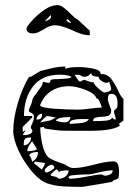

<svg xmlns="http://www.w3.org/2000/svg" viewBox="-20 -733 534 753"><path d="M94 -432 96 -431Q102 -431 121 -444Q139 -456 144 -456Q151 -458 180.5 -465Q210 -472 236 -472V-463Q250 -468 261.5 -469Q273 -470 285 -470Q316 -470 345.5 -464Q375 -458 375 -443Q400 -443 414.5 -425.5Q429 -408 443 -378Q448 -367 453.5 -358Q459 -349 464 -346V-260L446 -247L451 -241Q424 -220 333 -220H281Q231 -220 215.5 -221Q200 -222 155 -229Q154 -235 149 -235Q147 -235 144 -234Q141 -233 138 -233Q138 -204 145.5 -169Q153 -134 168 -118Q176 -109 212 -96Q230 -90 236 -87Q254 -74 267 -74Q290 -74 317 -80Q344 -86 348 -87Q396 -100 425 -100Q438 -100 442.5 -88.5Q447 -77 447 -59Q447 -40 444 -35Q441 -30 433 -28.5Q425 -27 420 -20Q414 -18 303 0Q261 0 228.5 -2Q196 -4 168 -13Q137 -23 105.5 -60Q74 -97 53 -142Q32 -187 32 -219Q32 -269 50 -329Q68 -389 94 -432ZM390 -370Q396 -370 406 -374Q416 -378 416 -383Q416 -389 412 -400.5Q408 -412 408 -414Q408 -411 403.5 -409.5Q399 -408 396 -408Q388 -409 377.5 -416Q367 -423 367 -432Q338 -432 338 -446Q336 -446 330 -439Q324 -432 308 -432Q303 -432 298 -436Q293 -440 285 -440L272 -439Q274 -438 281.5 -426Q289 -414 294 -413Q296 -413 301.5 -416.5Q307 -420 311 -420Q315 -419 326 -414.5Q337 -410 348 -410Q348 -402 366 -386Q384 -370 390 -370ZM79 -203Q88 -203 97.5 -207.5Q107 -212 107 -220Q107 -222 104 -226.5Q101 -231 101 -235Q103 -242 108 -252.5Q113 -263 113 -274Q113 -282 109.5 -285.5Q106 -289 99.5 -292Q93 -295 93 -299Q93 -303 99.5 -317.5Q106 -332 106 -337Q106 -347 125 -370Q136 -385 142 -394Q148 -403 148 -412Q152 -412 159 -410Q166 -408 173 -408Q176 -408 177 -413.5Q178 -419 180 -420Q188 -423 212 -423Q235 -424 247 -425.5Q259 -427 260 -432Q249 -437 239 -438.5Q229 -440 213 -440Q145 -440 109.5 -394Q74 -348 74 -278H106V-272L69 -235V-216L81 -223L69 -204ZM285 -303Q303 -303 333 -307Q361 -311 379 -311Q379 -316 372 -331.5Q365 -347 361 -347L359 -346Q352 -367 314.5 -381Q277 -395 251 -395Q211 -395 181 -376Q151 -357 137 -320Q142 -310 195.5 -306.5Q249 -303 285 -303ZM377 -275Q361 -274 353 -271Q345 -268 345 -258Q378 -258 397 -260Q416 -262 420 -272Q425 -264 434 -264Q434 -272 430.5 -281.5Q427 -291 427 -296Q427 -300 431.5 -303Q436 -306 438.5 -310Q441 -314 441 -326Q441 -365 418 -365Q408 -365 405.5 -359.5Q403 -354 403 -339Q414 -306 416 -303V-299Q416 -284 406 -279.5Q396 -275 377 -275ZM123 -264Q136 -264 140.5 -269Q145 -274 145 -287Q136 -287 129.5 -280Q123 -273 123 -264ZM137 -253 158 -257Q160 -257 171.5 -259.5Q183 -262 199 -272Q196 -273 168 -278H164Q162 -278 152.5 -269Q143 -260 137 -253ZM234 -253Q243 -253 249.5 -259Q256 -265 256 -274Q206 -274 199 -260Q219 -253 234 -253ZM294 -266Q280 -266 266.5 -262.5Q253 -259 253 -250L254 -247Q256 -247 289.5 -249.5Q323 -252 328 -266H300ZM73 -163Q85 -163 93.5 -172.5Q102 -182 102 -194Q83 -194 78 -188.5Q73 -183 73 -163ZM87 -140Q116 -140 125 -148Q122 -155 115 -164.5Q108 -174 106 -180Q104 -177 95.5 -164.5Q87 -152 87 -140ZM106 -99Q129 -111 129 -137Q101 -137 94 -124Q99 -121 102 -112.5Q105 -104 106 -99ZM156 -91 155 -94 119 -99 112 -94 144 -68Q156 -86 156 -91ZM162 -56Q171 -58 182 -65Q193 -72 193 -75Q193 -80 189.5 -83.5Q186 -87 184 -87Q175 -87 165 -78.5Q155 -70 155 -62Q156 -60 158 -58.5Q160 -57 162 -56ZM205 -37Q210 -32 211 -32Q226 -32 237.5 -41.5Q249 -51 249 -65Q211 -65 211 -56Q211 -59 207.5 -64Q204 -69 202 -69Q200 -69 189.5 -59.5Q179 -50 179 -47L180 -44Q202 -39 205 -37ZM254 -32Q271 -32 294 -36Q317 -40 323 -41Q365 -49 378 -49L390 -44Q402 -44 412 -49Q422 -54 422 -65Q402 -65 368 -57Q363 -56 351 -53Q339 -50 328 -49Q308 -49 285.5 -47.5Q263 -46 254 -44L248 -37Q253 -32 254 -32ZM150 -617Q147 -616 135 -609Q123 -602 110 -602Q84 -602 84 -621Q84 -628 105 -651.5Q126 -675 153.5 -694Q181 -713 205 -713Q217 -713 230 -703Q243 -693 261 -675Q275 -661 278 -660Q285 -658 312 -631Q326 -617 332 -613V-595Q315 -595 299 -600Q283 -605 262 -615Q258 -617 243.5 -622.5Q229 -628 217 -631Q205 -634 194 -634Q175 -634 150 -617ZM180 -668 179 -674 155 -649Q180 -656 180 -668ZM260 -643 246 -658 240 -654Q248 -643 260 -643Z"/></svg>

Font: Cabin Sketch
Style: Regular
Weight: 400
Version: Version 1.100